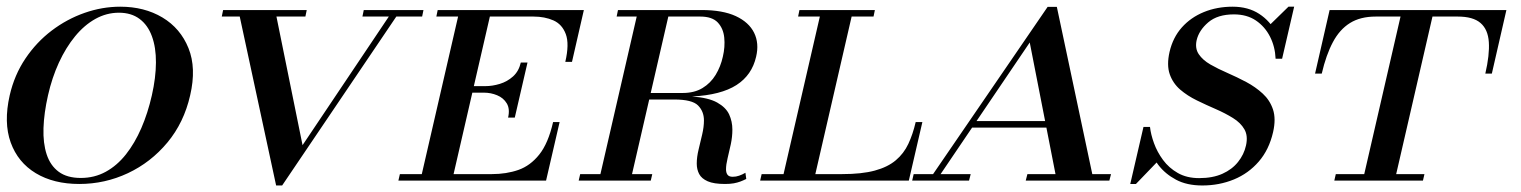

<svg xmlns="http://www.w3.org/2000/svg" viewBox="-35 -540 4546 574"><path d="M202 10Q125.5 10 72 -22.2Q18.5 -54.5 -3 -114Q-24.5 -173.5 -6 -255Q8 -316 41 -365Q74 -414 119.5 -448.5Q165 -483 217.8 -501.5Q270.5 -520 324.5 -520Q396.5 -520 450.5 -487.8Q504.5 -455.5 528.5 -396Q552.5 -336.5 533.5 -255Q515 -173.5 465.5 -114Q416 -54.5 347.2 -22.2Q278.5 10 202 10ZM206.5 -8Q247.5 -8 281.2 -26.5Q315 -45 341.5 -78.5Q368 -112 387.5 -157Q407 -202 419 -255Q431 -308 431.2 -353Q431.5 -398 419.2 -431.5Q407 -465 382.2 -483.5Q357.5 -502 320.5 -502Q283.5 -502 250.2 -483.5Q217 -465 189.5 -431.5Q162 -398 141.2 -353Q120.5 -308 108.5 -255Q96.5 -202 95 -157Q93.5 -112 104.5 -78.5Q115.5 -45 140.5 -26.5Q165.5 -8 206.5 -8Z M790.5 14.5 677.5 -510H787.5L869.5 -106L1140.5 -510H1163L808.5 14.5ZM628 -490.5 632 -510H882L878 -490.5ZM1048.5 -490.5 1052.5 -510H1231L1227 -490.5Z M1221.5 0 1339 -510H1434L1316.5 0ZM1156 0 1160.5 -19.5H1435.5Q1479 -19.5 1514.8 -32Q1550.5 -44.5 1577.2 -78Q1604 -111.5 1618.5 -175H1638L1597.5 0ZM1484 -188.5Q1490 -214.5 1480 -231Q1470 -247.5 1451.2 -255.2Q1432.5 -263 1411.5 -263H1356.5L1361 -282.5H1416Q1437 -282.5 1459.2 -289.2Q1481.5 -296 1498.8 -311.5Q1516 -327 1522 -353H1542L1504 -188.5ZM1655 -355Q1667.5 -408.5 1656.5 -438Q1645.5 -467.5 1619.5 -479Q1593.5 -490.5 1560 -490.5H1269.5L1273.5 -510H1710.5L1675 -355Z M2132.5 10Q2099 10 2080.8 2Q2062.5 -6 2055.2 -19.8Q2048 -33.5 2048 -51Q2048 -70.5 2053.5 -93Q2059 -115.5 2064.2 -138Q2069.5 -160.5 2069.5 -180Q2069.5 -207 2051.8 -224.8Q2034 -242.5 1981 -242.5H1861.5L1866.5 -262H2005.5Q2041 -262 2065.2 -276.8Q2089.5 -291.5 2104.5 -316.2Q2119.5 -341 2126 -370.5Q2133 -400 2130.2 -427.5Q2127.5 -455 2110.8 -472.8Q2094 -490.5 2058.5 -490.5H1963L1854.5 -19.5H1915L1910.5 0H1695L1699.5 -19.5H1760L1868.5 -490.5H1808.5L1812.5 -510H2062.5Q2125.5 -510 2164.8 -491.8Q2204 -473.5 2219.5 -442Q2235 -410.5 2225.5 -370.5Q2213 -315.5 2166.8 -285.8Q2120.5 -256 2034 -251.5Q2083 -248 2109 -233.5Q2135 -219 2144.8 -198Q2154.5 -177 2154.5 -152.5Q2154.5 -131 2149.8 -108.8Q2145 -86.5 2140.2 -67Q2135.5 -47.5 2135.5 -34Q2135.5 -23.5 2140 -17.5Q2144.5 -11.5 2155.5 -11.5Q2165.5 -11.5 2174.8 -14.8Q2184 -18 2193.5 -23.5L2196 -5Q2187 -0.5 2178.2 2.8Q2169.5 6 2158.8 8Q2148 10 2132.5 10Z M2303 0 2420.5 -510H2515.5L2398 0ZM2237.5 0 2242 -19.5H2482.5Q2541.5 -19.5 2580.2 -30Q2619 -40.5 2643 -60.8Q2667 -81 2680.5 -109.8Q2694 -138.5 2702.5 -175H2722.5L2682 0ZM2351 -490.5 2355 -510H2580.5L2576.5 -490.5Z M2866.5 -158.5 2871 -178H3181L3176.5 -158.5ZM3124.5 -519.5 3230.5 -19.5H3286.5L3281.5 0H3031.5L3036.5 -19.5H3120.5L3043.5 -413L2777 -19.5H2867L2862 0H2692L2696.5 -19.5H2754.5L3097 -519.5Z M3559.5 14.5Q3513 14.5 3480.8 -2.8Q3448.5 -20 3428 -46.8Q3407.5 -73.5 3397 -104Q3386.5 -134.5 3383.5 -160.5H3403Q3405.5 -138 3415 -111.8Q3424.5 -85.5 3442 -61.8Q3459.5 -38 3486.2 -22.8Q3513 -7.5 3550 -7.5Q3590.5 -7.5 3619.5 -20.5Q3648.5 -33.5 3666.2 -55.8Q3684 -78 3690 -105Q3696.5 -134 3685.2 -153.5Q3674 -173 3651 -187.2Q3628 -201.5 3599.8 -213.8Q3571.5 -226 3543.2 -239.8Q3515 -253.5 3493.2 -272.2Q3471.5 -291 3462 -318.2Q3452.5 -345.5 3461.5 -385Q3471.5 -428 3498.2 -458Q3525 -488 3564.2 -504Q3603.5 -520 3650 -520Q3696.5 -520 3729.5 -498.5Q3762.5 -477 3780.2 -441.8Q3798 -406.5 3798 -364.5H3778.5Q3777 -400.5 3761.8 -430.5Q3746.5 -460.5 3719.5 -478.8Q3692.5 -497 3654 -497Q3605 -497 3577.2 -473.2Q3549.5 -449.5 3542.5 -420Q3537 -395.5 3548.8 -378Q3560.5 -360.5 3583.5 -347.2Q3606.5 -334 3634.8 -321.8Q3663 -309.5 3690.8 -294.8Q3718.5 -280 3740 -260.2Q3761.5 -240.5 3770.8 -212.5Q3780 -184.5 3771 -145Q3759 -92.5 3728.2 -57Q3697.5 -21.5 3653.8 -3.5Q3610 14.5 3559.5 14.5ZM3344 10 3383.5 -160.5Q3391 -136 3397.2 -120.2Q3403.5 -104.5 3410.2 -90.8Q3417 -77 3426 -57.5L3361 10ZM3798 -364.5Q3794 -387 3787.8 -400.8Q3781.5 -414.5 3773.5 -427.5Q3765.5 -440.5 3755.5 -460L3817 -520H3834Z M3954 0 3958.5 -19.5H4043.5L4152 -490.5H4078Q4032 -490.5 4001 -471.2Q3970 -452 3949.8 -414Q3929.5 -376 3916.5 -320H3896.5L3940 -510H4468.5L4425 -320H4405.5Q4418.5 -376 4416 -414Q4413.5 -452 4391.2 -471.2Q4369 -490.5 4323 -490.5H4247.5L4139 -19.5H4223.5L4219 0Z"/></svg>

Font: Bodoni Moda SC 11pt
Style: Italic
Weight: 400
Italic angle: -13°
Version: Version 2.005